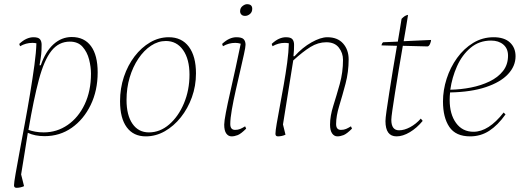

<svg xmlns="http://www.w3.org/2000/svg" viewBox="-20 -640 2504 918"><path d="M59 258Q47 258 47 246Q47 234 54.5 191Q62 148 73.5 86Q85 24 98.5 -48.5Q112 -121 124 -193.5Q136 -266 144.5 -328.5Q153 -391 154 -433Q145 -435 135 -435Q119 -435 104.5 -431Q90 -427 76 -419L72 -430Q90 -447 107 -454.5Q124 -462 140 -462Q163 -462 171 -452.5Q179 -443 179 -426Q179 -400 177 -380.5Q175 -361 169 -328H175Q197 -393 235.5 -428Q274 -463 323 -463Q383 -463 415 -419.5Q447 -376 447 -294Q447 -207 413.5 -138Q380 -69 323 -29Q266 11 193 11Q147 11 113 -5Q106 40 98 89.5Q90 139 81 194L95 250Q87 254 77 256Q67 258 59 258ZM314 -441Q261 -441 226 -397Q191 -353 166 -259.5Q141 -166 116 -19Q130 -14 148.5 -10.5Q167 -7 189 -7Q252 -7 303.5 -42.5Q355 -78 385 -141.5Q415 -205 415 -288Q415 -320 406 -355.5Q397 -391 375 -416Q353 -441 314 -441Z M677 12Q618 12 586 -31.5Q554 -75 554 -156Q554 -218 572.5 -273Q591 -328 623.5 -370.5Q656 -413 698 -437.5Q740 -462 787 -462Q849 -462 883 -416.5Q917 -371 917 -289Q917 -229 897.5 -175Q878 -121 844.5 -79Q811 -37 768 -12.5Q725 12 677 12ZM692 -7Q745 -7 789 -45Q833 -83 859.5 -146Q886 -209 886 -283Q886 -357 855.5 -400.5Q825 -444 773 -444Q736 -444 702 -421.5Q668 -399 641.5 -359.5Q615 -320 600 -269.5Q585 -219 585 -162Q585 -89 613.5 -48Q642 -7 692 -7Z M1087 12Q1072 12 1062 -1.5Q1052 -15 1052 -44Q1052 -60 1060 -102Q1068 -144 1081 -200.5Q1094 -257 1107 -317.5Q1120 -378 1131 -431Q1118 -435 1105 -435Q1089 -435 1074.5 -431Q1060 -427 1046 -419L1042 -430Q1060 -447 1077 -454.5Q1094 -462 1110 -462Q1136 -462 1145 -452.5Q1154 -443 1154 -426Q1154 -415 1146.5 -381Q1139 -347 1128.5 -301.5Q1118 -256 1107 -207.5Q1096 -159 1088.5 -116Q1081 -73 1081 -47Q1081 -19 1104 -19Q1118 -19 1128.5 -23.5Q1139 -28 1152 -36L1157 -25Q1132 0 1116.5 6Q1101 12 1087 12ZM1152 -564Q1140 -564 1134 -570.5Q1128 -577 1128 -586Q1128 -602 1139.5 -611Q1151 -620 1161 -620Q1186 -620 1186 -598Q1186 -582 1175 -573Q1164 -564 1152 -564Z M1309 12Q1297 12 1297 0Q1297 -14 1303 -49Q1309 -84 1318 -132Q1327 -180 1336.5 -234Q1346 -288 1353 -339.5Q1360 -391 1361 -433Q1352 -435 1342 -435Q1326 -435 1311.5 -431Q1297 -427 1283 -419L1279 -430Q1297 -447 1314 -454.5Q1331 -462 1347 -462Q1370 -462 1378 -452.5Q1386 -443 1386 -426Q1386 -411 1385.5 -401Q1385 -391 1383 -371H1388Q1426 -413 1469.5 -437.5Q1513 -462 1545 -462Q1594 -462 1620.5 -432Q1647 -402 1647 -356Q1647 -296 1632 -239.5Q1617 -183 1602 -134Q1587 -85 1587 -47Q1587 -19 1610 -19Q1624 -19 1634.5 -23.5Q1645 -28 1658 -36L1663 -25Q1638 0 1622.5 6Q1607 12 1593 12Q1578 12 1568 -2Q1558 -16 1558 -44Q1558 -85 1573.5 -134Q1589 -183 1604.5 -238.5Q1620 -294 1620 -354Q1620 -387 1600 -412.5Q1580 -438 1540 -438Q1501 -438 1464.5 -415.5Q1428 -393 1382 -351L1333 -45L1345 4Q1337 8 1327 10Q1317 12 1309 12Z M1876 12Q1823 12 1823 -61Q1823 -74 1828 -109.5Q1833 -145 1841 -196Q1849 -247 1858.5 -305.5Q1868 -364 1878 -421L1804 -423Q1806 -434 1812 -438L1882 -441Q1887 -470 1891.5 -497.5Q1896 -525 1900 -550Q1908 -558 1914.5 -562.5Q1921 -567 1931 -569Q1927 -542 1921.5 -510Q1916 -478 1910 -443L2041 -449Q2041 -442 2036.5 -431Q2032 -420 2025 -418L1906 -421Q1896 -364 1886.5 -306.5Q1877 -249 1869 -198.5Q1861 -148 1856 -113Q1851 -78 1851 -67Q1851 -17 1888 -17Q1913 -17 1941 -32Q1969 -47 1992 -73L2001 -62Q1973 -28 1939.5 -8Q1906 12 1876 12Z M2228 12Q2159 12 2128.5 -33Q2098 -78 2098 -155Q2098 -209 2115.5 -263.5Q2133 -318 2165.5 -363Q2198 -408 2242.5 -435Q2287 -462 2340 -462Q2391 -462 2418 -437Q2445 -412 2445 -371Q2445 -324 2409 -285.5Q2373 -247 2303 -223.5Q2233 -200 2132 -198Q2130 -180 2130 -162Q2130 -94 2160.5 -52Q2191 -10 2244 -10Q2316 -10 2388 -102L2397 -93Q2360 -41 2319 -14.5Q2278 12 2228 12ZM2328 -446Q2271 -446 2230 -411.5Q2189 -377 2165 -323Q2141 -269 2133 -211Q2183 -212 2231.5 -221.5Q2280 -231 2320.5 -250.5Q2361 -270 2385 -300.5Q2409 -331 2409 -374Q2409 -408 2386.5 -427Q2364 -446 2328 -446Z"/></svg>

Font: Petrona Thin
Style: Italic
Weight: 100
Italic angle: -9°
Designer: Ringo R. Seeber
Foundry: Ringo R. Seeber
Version: Version 2.001; ttfautohint (v1.8.3)